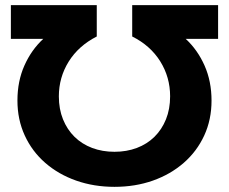

<svg xmlns="http://www.w3.org/2000/svg" viewBox="-20 -720 897 752"><path d="M834.2 -700V-567.7H707.4Q753.9 -524.7 781.2 -463.1Q808.5 -401.6 808.5 -325.9Q808.5 -251.3 779.9 -189.3Q751.3 -127.3 699.6 -82.1Q647.8 -37 578.7 -12.6Q509.6 11.8 428.4 11.8Q347.8 11.8 278.4 -12.6Q209 -37 157.2 -82.1Q105.4 -127.3 76.9 -189.5Q48.3 -251.7 48.3 -326.3Q48.3 -402 75.6 -463.3Q102.9 -524.7 149.4 -567.7H22.6V-700H359V-577.1Q287.5 -540.6 249 -478.7Q210.5 -416.7 210.5 -342.6Q210.5 -293 226.7 -252.8Q242.9 -212.7 271.9 -184.1Q301 -155.6 341 -140.5Q380.9 -125.5 428.4 -125.5Q475.9 -125.5 515.8 -140.5Q555.8 -155.6 584.9 -184.1Q613.9 -212.7 630.1 -252.8Q646.3 -293 646.3 -342.6Q646.3 -417.7 607.6 -479.7Q568.9 -541.6 497.8 -577.1V-700Z"/></svg>

Font: Montserrat Thin
Style: Regular
Weight: 100
Designer: Julieta Ulanovsky
Foundry: Julieta Ulanovsky
Version: Version 9.000